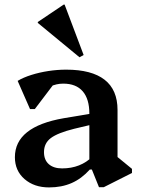

<svg xmlns="http://www.w3.org/2000/svg" viewBox="-20 -805 614 838"><path d="M412 12 381 -65H370V-309Q370 -373 341 -406.5Q312 -440 256 -440Q226 -440 198.5 -427Q171 -414 154 -391L158 -478H245L132 -329H111L57 -452Q82 -467 117 -478Q152 -489 191 -495Q230 -501 269 -501Q380 -501 436.5 -457Q493 -413 493 -325V-90L451 -154L556 -68V-50L433 12ZM194 13Q129 13 87 -23.5Q45 -60 45 -119Q45 -252 258 -289L401 -313V-266L304 -243Q232 -225 202 -202.5Q172 -180 172 -141Q172 -107 193 -88.5Q214 -70 251 -70Q332 -70 385 -123V-65H372Q336 -25 292.5 -6Q249 13 194 13ZM327 -555 145 -705V-709L258 -785H262L345 -565Z"/></svg>

Font: Platypi Light Medium
Style: Regular
Weight: 500
Version: Version 1.200